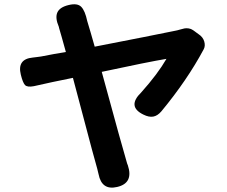

<svg xmlns="http://www.w3.org/2000/svg" viewBox="-20 -814 1040 878"><path d="M911.1 -587.9Q835.9 -447.3 717.8 -304.7Q700.2 -284.2 680.7 -280.8Q661.1 -277.3 635.7 -290Q559.6 -327.1 626 -391.6Q701.2 -475.6 741.2 -544.9Q654.3 -530.3 445.3 -485.4Q541 -133.8 560.5 -69.3Q560.5 -68.4 562 -64.5Q563.5 -60.5 564.5 -58.6Q591.8 23.4 515.6 41Q445.3 57.6 430.7 -17.6Q429.7 -21.5 427.7 -29.8Q425.8 -38.1 424.8 -42Q417 -68.4 399.9 -132.3Q382.8 -196.3 356 -297.9Q329.1 -399.4 313.5 -458Q215.8 -438.5 134.8 -419.9Q104.5 -414.1 94.2 -425.3Q84 -436.5 75.2 -472.7Q57.6 -543.9 129.9 -550.8Q136.7 -551.8 149.4 -553.2Q162.1 -554.7 168 -555.7Q226.6 -567.4 281.2 -576.2Q273.4 -604.5 262.2 -644.5Q251 -684.6 250 -686.5Q250 -687.5 249.5 -689.5Q249 -691.4 249 -691.4Q231.4 -732.4 242.2 -756.8Q252.9 -781.2 293.9 -791Q334 -800.8 351.6 -782.7Q369.1 -764.6 378.9 -717.8Q382.8 -705.1 394.5 -665.5Q406.2 -626 413.1 -600.6Q674.8 -651.4 783.2 -673.8Q790 -674.8 802.7 -678.7Q815.4 -682.6 823.7 -684.1Q832 -685.5 842.8 -684.1Q853.5 -682.6 863.3 -675.8L888.7 -657.2Q908.2 -644.5 914.1 -624Q919.9 -603.5 911.1 -587.9Z"/></svg>

Font: GenSenMaruGothic TW TTF Bold
Style: Regular
Weight: 700
Version: Version 1.301